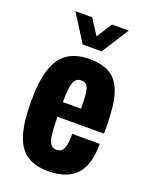

<svg xmlns="http://www.w3.org/2000/svg" viewBox="-139 -800 695 886"><g transform="rotate(20 208.5 -356.5)"><path d="M207 12Q143 12 102.5 -15.5Q62 -43 43.5 -104Q25 -165 25 -264Q25 -365 45.5 -425.5Q66 -486 108 -513Q150 -540 213 -540Q276 -540 315.5 -516Q355 -492 373.5 -434Q392 -376 392 -273V-239H164Q164 -188 167.5 -156Q171 -124 181 -109Q191 -94 210 -94Q223 -94 231.5 -99Q240 -104 245 -115Q250 -126 252.5 -144Q255 -162 255 -188H390Q390 -136 379 -98.5Q368 -61 345.5 -36.5Q323 -12 288.5 0Q254 12 207 12ZM164 -311H253Q253 -346 251.5 -369.5Q250 -393 245.5 -407.5Q241 -422 232.5 -428Q224 -434 210 -434Q191 -434 181.5 -421Q172 -408 168 -381Q164 -354 164 -311ZM75 -725H157L226 -619H187L255 -725H337L252 -592H159Z"/></g></svg>

Font: Archivo ExtraCondensed ExtraBold
Style: Regular
Weight: 800
Width: 2
Designer: Hector Gatti
Foundry: Omnibus-Type
Version: Version 2.001